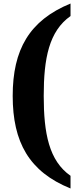

<svg xmlns="http://www.w3.org/2000/svg" viewBox="-20 -823 452 1089"><path d="M380 246V174C258 89 228 -67 228 -279C228 -492 258 -646 380 -732V-803C146 -707 52 -541 52 -279C52 -17 145 151 380 246Z"/></svg>

Font: Noto Serif Malayalam ExtraBold
Style: Regular
Weight: 800
Designer: Indian type Foundry, Jelle Bosma, Monotype Design Team
Foundry: Monotype Imaging Inc.
Version: Version 2.104